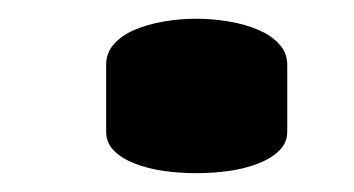

<svg xmlns="http://www.w3.org/2000/svg" viewBox="-20 -184 376 204"><path d="M188.5 -164.1Q206.1 -164.1 223.4 -161.1Q240.7 -158.2 254.4 -152.3Q268.1 -146.5 276.6 -137.2Q285.2 -127.9 285.2 -115.2V-43.9Q285.2 -32.2 276.6 -23.9Q268.1 -15.6 254.4 -10.3Q240.7 -4.9 223.4 -2.4Q206.1 0 188.5 0Q170.9 0 153.8 -2.4Q136.7 -4.9 123 -10.3Q109.4 -15.6 101.1 -23.9Q92.8 -32.2 92.8 -43.9V-115.2Q92.8 -127.9 101.1 -137.2Q109.4 -146.5 123 -152.3Q136.7 -158.2 153.8 -161.1Q170.9 -164.1 188.5 -164.1Z"/></svg>

Font: Revalia
Style: Regular
Weight: 400
Designer: Johan Kallas, Mihkel Virkus
Foundry: Johan Kallas, Mihkel Virkus
Version: Version 1.001